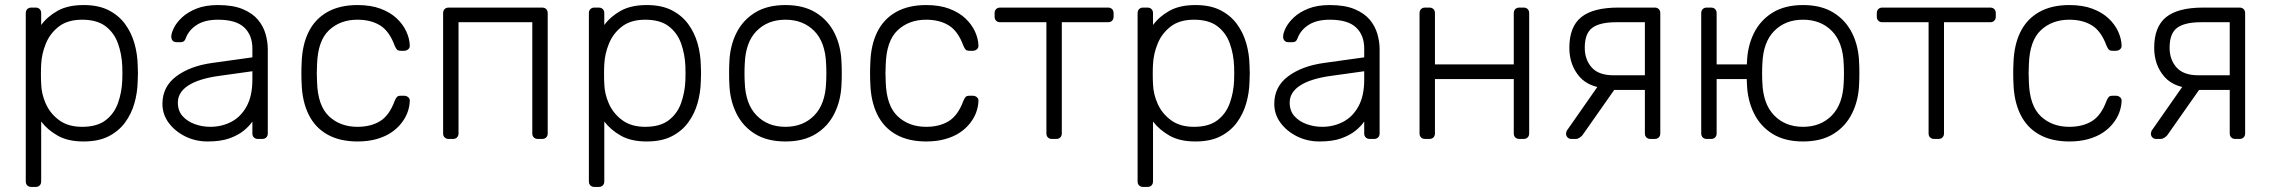

<svg xmlns="http://www.w3.org/2000/svg" viewBox="-20 -550 8988 760"><path d="M104 190Q94 190 88 184Q82 178 82 168V-498Q82 -508 88 -514Q94 -520 104 -520H121Q131 -520 137 -514Q143 -508 143 -498V-451Q168 -485 208.5 -507.5Q249 -530 311 -530Q370 -530 410 -509.5Q450 -489 475 -455Q500 -421 512 -379Q524 -337 525 -293Q526 -278 526 -260Q526 -242 525 -227Q524 -183 512 -141Q500 -99 475 -65Q450 -31 410 -10.5Q370 10 311 10Q249 10 208.5 -13Q168 -36 143 -69V168Q143 178 137 184Q131 190 121 190ZM305 -48Q364 -48 398 -74Q432 -100 447 -142Q462 -184 464 -232Q465 -260 464 -288Q462 -336 447 -378Q432 -420 398 -446Q364 -472 305 -472Q248 -472 213 -445Q178 -418 161.5 -377.5Q145 -337 143 -296Q142 -281 142 -257Q142 -233 143 -218Q144 -178 161.5 -139Q179 -100 214.5 -74Q250 -48 305 -48Z M802 10Q754 10 713.5 -10Q673 -30 648 -63.5Q623 -97 623 -139Q623 -207 678 -248Q733 -289 821 -301L979 -323V-358Q979 -411 946.5 -441.5Q914 -472 843 -472Q791 -472 759 -451.5Q727 -431 715 -398Q710 -383 696 -383H680Q668 -383 663 -389.5Q658 -396 658 -405Q658 -419 668.5 -440Q679 -461 701 -481.5Q723 -502 758 -516Q793 -530 843 -530Q902 -530 940.5 -514Q979 -498 1000.5 -472.5Q1022 -447 1031 -416Q1040 -385 1040 -355V-22Q1040 -12 1034 -6Q1028 0 1018 0H1001Q991 0 985 -6Q979 -12 979 -22V-69Q967 -51 945 -33Q923 -15 888.5 -2.5Q854 10 802 10ZM812 -48Q858 -48 896 -68Q934 -88 956.5 -129.5Q979 -171 979 -234V-268L850 -250Q768 -239 726 -212Q684 -185 684 -144Q684 -111 703 -90Q722 -69 751.5 -58.5Q781 -48 812 -48Z M1395 10Q1325 10 1276 -17.5Q1227 -45 1201.5 -97Q1176 -149 1174 -220Q1173 -235 1173 -260Q1173 -285 1174 -300Q1176 -372 1201.5 -423.5Q1227 -475 1276 -502.5Q1325 -530 1395 -530Q1448 -530 1486.5 -515.5Q1525 -501 1550 -477.5Q1575 -454 1588 -426Q1601 -398 1602 -371Q1603 -361 1596 -355Q1589 -349 1580 -349H1566Q1556 -349 1551.5 -353.5Q1547 -358 1542 -370Q1521 -427 1484.5 -449.5Q1448 -472 1395 -472Q1327 -472 1282.5 -430.5Q1238 -389 1235 -295Q1233 -260 1235 -225Q1238 -131 1282.5 -89.5Q1327 -48 1395 -48Q1448 -48 1484.5 -70.5Q1521 -93 1542 -150Q1547 -162 1551.5 -166.5Q1556 -171 1566 -171H1580Q1589 -171 1596 -165Q1603 -159 1602 -149Q1601 -127 1593 -105Q1585 -83 1568.5 -62Q1552 -41 1528 -25Q1504 -9 1470.5 0.5Q1437 10 1395 10Z M1756 0Q1746 0 1740 -6Q1734 -12 1734 -22V-498Q1734 -508 1740 -514Q1746 -520 1756 -520H2126Q2136 -520 2142 -514Q2148 -508 2148 -498V-22Q2148 -12 2142 -6Q2136 0 2126 0H2109Q2099 0 2093 -6Q2087 -12 2087 -22V-462H1795V-22Q1795 -12 1789 -6Q1783 0 1773 0Z M2333 190Q2323 190 2317 184Q2311 178 2311 168V-498Q2311 -508 2317 -514Q2323 -520 2333 -520H2350Q2360 -520 2366 -514Q2372 -508 2372 -498V-451Q2397 -485 2437.5 -507.5Q2478 -530 2540 -530Q2599 -530 2639 -509.5Q2679 -489 2704 -455Q2729 -421 2741 -379Q2753 -337 2754 -293Q2755 -278 2755 -260Q2755 -242 2754 -227Q2753 -183 2741 -141Q2729 -99 2704 -65Q2679 -31 2639 -10.5Q2599 10 2540 10Q2478 10 2437.5 -13Q2397 -36 2372 -69V168Q2372 178 2366 184Q2360 190 2350 190ZM2534 -48Q2593 -48 2627 -74Q2661 -100 2676 -142Q2691 -184 2693 -232Q2694 -260 2693 -288Q2691 -336 2676 -378Q2661 -420 2627 -446Q2593 -472 2534 -472Q2477 -472 2442 -445Q2407 -418 2390.5 -377.5Q2374 -337 2372 -296Q2371 -281 2371 -257Q2371 -233 2372 -218Q2373 -178 2390.5 -139Q2408 -100 2443.5 -74Q2479 -48 2534 -48Z M3089 10Q3017 10 2968.5 -20Q2920 -50 2894.5 -102Q2869 -154 2867 -218Q2866 -233 2866 -260Q2866 -287 2867 -302Q2869 -367 2894.5 -418.5Q2920 -470 2968.5 -500Q3017 -530 3089 -530Q3161 -530 3209.5 -500Q3258 -470 3283.5 -418.5Q3309 -367 3311 -302Q3312 -287 3312 -260Q3312 -233 3311 -218Q3309 -154 3283.5 -102Q3258 -50 3209.5 -20Q3161 10 3089 10ZM3089 -48Q3159 -48 3203 -93Q3247 -138 3250 -223Q3251 -238 3251 -260Q3251 -282 3250 -297Q3247 -383 3203 -427.5Q3159 -472 3089 -472Q3019 -472 2975 -427.5Q2931 -383 2928 -297Q2927 -282 2927 -260Q2927 -238 2928 -223Q2931 -138 2975 -93Q3019 -48 3089 -48Z M3646 10Q3576 10 3527 -17.5Q3478 -45 3452.5 -97Q3427 -149 3425 -220Q3424 -235 3424 -260Q3424 -285 3425 -300Q3427 -372 3452.5 -423.5Q3478 -475 3527 -502.5Q3576 -530 3646 -530Q3699 -530 3737.5 -515.5Q3776 -501 3801 -477.5Q3826 -454 3839 -426Q3852 -398 3853 -371Q3854 -361 3847 -355Q3840 -349 3831 -349H3817Q3807 -349 3802.5 -353.5Q3798 -358 3793 -370Q3772 -427 3735.5 -449.5Q3699 -472 3646 -472Q3578 -472 3533.5 -430.5Q3489 -389 3486 -295Q3484 -260 3486 -225Q3489 -131 3533.5 -89.5Q3578 -48 3646 -48Q3699 -48 3735.5 -70.5Q3772 -93 3793 -150Q3798 -162 3802.5 -166.5Q3807 -171 3817 -171H3831Q3840 -171 3847 -165Q3854 -159 3853 -149Q3852 -127 3844 -105Q3836 -83 3819.5 -62Q3803 -41 3779 -25Q3755 -9 3721.5 0.5Q3688 10 3646 10Z M4144 0Q4134 0 4128 -6Q4122 -12 4122 -22V-462H3939Q3929 -462 3923 -468Q3917 -474 3917 -484V-498Q3917 -508 3923 -514Q3929 -520 3939 -520H4366Q4376 -520 4382 -514Q4388 -508 4388 -498V-484Q4388 -474 4382 -468Q4376 -462 4366 -462H4183V-22Q4183 -12 4177 -6Q4171 0 4161 0Z M4505 190Q4495 190 4489 184Q4483 178 4483 168V-498Q4483 -508 4489 -514Q4495 -520 4505 -520H4522Q4532 -520 4538 -514Q4544 -508 4544 -498V-451Q4569 -485 4609.5 -507.5Q4650 -530 4712 -530Q4771 -530 4811 -509.5Q4851 -489 4876 -455Q4901 -421 4913 -379Q4925 -337 4926 -293Q4927 -278 4927 -260Q4927 -242 4926 -227Q4925 -183 4913 -141Q4901 -99 4876 -65Q4851 -31 4811 -10.5Q4771 10 4712 10Q4650 10 4609.5 -13Q4569 -36 4544 -69V168Q4544 178 4538 184Q4532 190 4522 190ZM4706 -48Q4765 -48 4799 -74Q4833 -100 4848 -142Q4863 -184 4865 -232Q4866 -260 4865 -288Q4863 -336 4848 -378Q4833 -420 4799 -446Q4765 -472 4706 -472Q4649 -472 4614 -445Q4579 -418 4562.5 -377.5Q4546 -337 4544 -296Q4543 -281 4543 -257Q4543 -233 4544 -218Q4545 -178 4562.5 -139Q4580 -100 4615.5 -74Q4651 -48 4706 -48Z M5203 10Q5155 10 5114.5 -10Q5074 -30 5049 -63.5Q5024 -97 5024 -139Q5024 -207 5079 -248Q5134 -289 5222 -301L5380 -323V-358Q5380 -411 5347.5 -441.5Q5315 -472 5244 -472Q5192 -472 5160 -451.5Q5128 -431 5116 -398Q5111 -383 5097 -383H5081Q5069 -383 5064 -389.5Q5059 -396 5059 -405Q5059 -419 5069.5 -440Q5080 -461 5102 -481.5Q5124 -502 5159 -516Q5194 -530 5244 -530Q5303 -530 5341.5 -514Q5380 -498 5401.5 -472.5Q5423 -447 5432 -416Q5441 -385 5441 -355V-22Q5441 -12 5435 -6Q5429 0 5419 0H5402Q5392 0 5386 -6Q5380 -12 5380 -22V-69Q5368 -51 5346 -33Q5324 -15 5289.5 -2.5Q5255 10 5203 10ZM5213 -48Q5259 -48 5297 -68Q5335 -88 5357.5 -129.5Q5380 -171 5380 -234V-268L5251 -250Q5169 -239 5127 -212Q5085 -185 5085 -144Q5085 -111 5104 -90Q5123 -69 5152.5 -58.5Q5182 -48 5213 -48Z M5621 0Q5611 0 5605 -6Q5599 -12 5599 -22V-498Q5599 -508 5605 -514Q5611 -520 5621 -520H5638Q5648 -520 5654 -514Q5660 -508 5660 -498V-295H5972V-498Q5972 -508 5978 -514Q5984 -520 5994 -520H6011Q6021 -520 6027 -514Q6033 -508 6033 -498V-22Q6033 -12 6027 -6Q6021 0 6011 0H5994Q5984 0 5978 -6Q5972 -12 5972 -22V-237H5660V-22Q5660 -12 5654 -6Q5648 0 5638 0Z M6513 0Q6503 0 6497 -6Q6491 -12 6491 -22V-194H6363V-199Q6274 -199 6233 -245.5Q6192 -292 6192 -361Q6192 -444 6239 -482Q6286 -520 6386 -520H6530Q6540 -520 6546 -514Q6552 -508 6552 -498V-22Q6552 -12 6546 -6Q6540 0 6530 0ZM6199 0Q6191 0 6185 -6Q6179 -12 6179 -20Q6179 -24 6180.5 -29Q6182 -34 6187 -40L6310 -216H6385L6244 -15Q6240 -10 6232.5 -5Q6225 0 6217 0ZM6367 -252H6491V-462H6377Q6313 -462 6283 -440Q6253 -418 6253 -361Q6253 -314 6280.5 -283Q6308 -252 6367 -252Z M6910 -237H6775V-22Q6775 -12 6769 -6Q6763 0 6753 0H6736Q6726 0 6720 -6Q6714 -12 6714 -22V-498Q6714 -508 6720 -514Q6726 -520 6736 -520H6753Q6763 -520 6769 -514Q6775 -508 6775 -498V-295H6910ZM7117 10Q7045 10 6996.5 -20Q6948 -50 6922.5 -102Q6897 -154 6895 -218Q6894 -233 6894 -260Q6894 -287 6895 -302Q6897 -367 6922.5 -418.5Q6948 -470 6996.5 -500Q7045 -530 7117 -530Q7189 -530 7237.5 -500Q7286 -470 7311.5 -418.5Q7337 -367 7339 -302Q7340 -287 7340 -260Q7340 -233 7339 -218Q7337 -154 7311.5 -102Q7286 -50 7237.5 -20Q7189 10 7117 10ZM7117 -48Q7187 -48 7231 -93Q7275 -138 7278 -223Q7279 -238 7279 -260Q7279 -282 7278 -297Q7275 -383 7231 -427.5Q7187 -472 7117 -472Q7047 -472 7003 -427.5Q6959 -383 6956 -297Q6955 -282 6955 -260Q6955 -238 6956 -223Q6959 -138 7003 -93Q7047 -48 7117 -48Z M7636 0Q7626 0 7620 -6Q7614 -12 7614 -22V-462H7431Q7421 -462 7415 -468Q7409 -474 7409 -484V-498Q7409 -508 7415 -514Q7421 -520 7431 -520H7858Q7868 -520 7874 -514Q7880 -508 7880 -498V-484Q7880 -474 7874 -468Q7868 -462 7858 -462H7675V-22Q7675 -12 7669 -6Q7663 0 7653 0Z M8171 10Q8101 10 8052 -17.5Q8003 -45 7977.5 -97Q7952 -149 7950 -220Q7949 -235 7949 -260Q7949 -285 7950 -300Q7952 -372 7977.5 -423.5Q8003 -475 8052 -502.5Q8101 -530 8171 -530Q8224 -530 8262.5 -515.5Q8301 -501 8326 -477.5Q8351 -454 8364 -426Q8377 -398 8378 -371Q8379 -361 8372 -355Q8365 -349 8356 -349H8342Q8332 -349 8327.5 -353.5Q8323 -358 8318 -370Q8297 -427 8260.5 -449.5Q8224 -472 8171 -472Q8103 -472 8058.5 -430.5Q8014 -389 8011 -295Q8009 -260 8011 -225Q8014 -131 8058.5 -89.5Q8103 -48 8171 -48Q8224 -48 8260.5 -70.5Q8297 -93 8318 -150Q8323 -162 8327.5 -166.5Q8332 -171 8342 -171H8356Q8365 -171 8372 -165Q8379 -159 8378 -149Q8377 -127 8369 -105Q8361 -83 8344.5 -62Q8328 -41 8304 -25Q8280 -9 8246.5 0.5Q8213 10 8171 10Z M8828 0Q8818 0 8812 -6Q8806 -12 8806 -22V-194H8678V-199Q8589 -199 8548 -245.5Q8507 -292 8507 -361Q8507 -444 8554 -482Q8601 -520 8701 -520H8845Q8855 -520 8861 -514Q8867 -508 8867 -498V-22Q8867 -12 8861 -6Q8855 0 8845 0ZM8514 0Q8506 0 8500 -6Q8494 -12 8494 -20Q8494 -24 8495.5 -29Q8497 -34 8502 -40L8625 -216H8700L8559 -15Q8555 -10 8547.5 -5Q8540 0 8532 0ZM8682 -252H8806V-462H8692Q8628 -462 8598 -440Q8568 -418 8568 -361Q8568 -314 8595.5 -283Q8623 -252 8682 -252Z"/></svg>

Font: Rubik Light Light
Style: Regular
Weight: 300
Version: Version 2.101